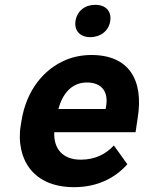

<svg xmlns="http://www.w3.org/2000/svg" viewBox="-20 -766 596 796"><path d="M66 -246C60 -211 61 -177 68 -146C88 -54 160 10 287 10C385 10 458 -29 508 -85L452 -163C419 -127 374 -104 315 -104C239 -104 202 -150 205 -218H542L551 -278C576 -434 515 -538 359 -538C321 -538 286 -531 254 -518C160 -479 89 -390 69 -265ZM222 -314C238 -373 274 -424 340 -424C401 -424 430 -387 420 -326L418 -314ZM293 -679C287 -639 312 -612 354 -612C397 -612 431 -638 437 -679C443 -720 418 -746 375 -746C332 -746 300 -721 293 -679Z"/></svg>

Font: Asimov Pro
Style: BdObl
Weight: 700
Designer: Google
Version: Version 2.000980; 2014